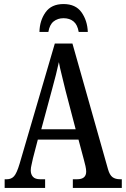

<svg xmlns="http://www.w3.org/2000/svg" viewBox="-20 -929 622 949"><path d="M3 0V-43H14Q36 -43 49.5 -58Q63 -73 77 -120L251 -714H338L514 -92Q522 -64 536 -53.5Q550 -43 574 -43H582V0H340V-43H361Q406 -43 406 -81Q406 -92 402.5 -108Q399 -124 395 -138L368 -239H167L143 -147Q141 -135 136.5 -117.5Q132 -100 132 -87Q132 -67 143 -55Q154 -43 179 -43H203V0ZM184 -290H354L304 -481Q294 -524 285 -559Q276 -594 271 -622Q265 -594 256.5 -560Q248 -526 238 -490ZM175 -771Q176 -827 205 -868Q234 -909 294 -909Q354 -909 383 -868Q412 -827 414 -771H369Q363 -807 343.5 -823Q324 -839 294 -839Q265 -839 245 -823Q225 -807 219 -771Z"/></svg>

Font: Noto Serif ExtraCondensed Medium
Style: Regular
Weight: 500
Width: 2
Designer: Monotype Design Team
Foundry: Monotype Imaging Inc.
Version: Version 2.015